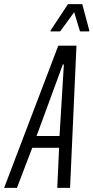

<svg xmlns="http://www.w3.org/2000/svg" viewBox="-60 -909 452 929"><path d="M-40 0 222 -688H310L279 0H217L226 -194H96L22 0ZM117 -251H228L249 -597H244ZM184 -757 185 -762 269 -889H338L372 -762L371 -757H327L299 -850L231 -757Z"/></svg>

Font: Saira Ultra Condensed
Style: Italic
Weight: 400
Width: 1
Italic angle: -12°
Designer: Hector Gatti with collaboration of the Omnibus-Type team
Foundry: Omnibus-Type
Version: Version 1.001; ttfautohint (v1.8)